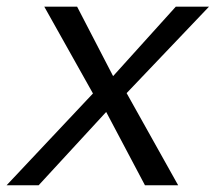

<svg xmlns="http://www.w3.org/2000/svg" viewBox="-25 -548 645 568"><path d="M403.8 0 289.1 -216.8 89.4 0H-5.4L250 -271.5L106 -528.3H203.1L309.6 -322.8L495.1 -528.3H593.3L349.6 -272.5L502 0Z"/></svg>

Font: Cousine
Style: Italic
Weight: 400
Italic angle: -12°
Monospace: yes
Designer: Steve Matteson
Foundry: Monotype Imaging Inc.
Version: Version 1.21